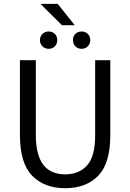

<svg xmlns="http://www.w3.org/2000/svg" viewBox="-20 -970 680 1002"><path d="M167 -655.8V-264.2Q167 -60.1 319.8 -60.1Q392.1 -60.1 434.3 -106.7Q476.6 -153.3 476.6 -264.2V-655.8H555.7V-265.6Q555.7 -117.7 492.4 -52.7Q429.2 12.2 319.8 12.2Q211.4 12.2 147.7 -53.2Q84 -118.7 84 -265.6V-655.8ZM303.2 -838.4 191.4 -949.7H281.2L370.1 -838.4ZM233.9 -805.7Q253.4 -805.7 266.1 -793.2Q278.8 -780.8 278.8 -761.2Q278.8 -740.7 266.1 -728Q253.4 -715.3 233.9 -715.3Q214.4 -715.3 201.4 -728.3Q188.5 -741.2 188.5 -761.2Q188.5 -780.3 201.7 -793Q214.8 -805.7 233.9 -805.7ZM405.8 -805.7Q424.8 -805.7 438 -793Q451.2 -780.3 451.2 -761.2Q451.2 -741.2 438.2 -728.3Q425.3 -715.3 405.8 -715.3Q386.2 -715.3 373.5 -728Q360.8 -740.7 360.8 -761.2Q360.8 -780.8 373.5 -793.2Q386.2 -805.7 405.8 -805.7Z"/></svg>

Font: Varta
Style: Regular
Weight: 400
Designer: Joana Correia, Viktoriya Grabowska, Eben Sorkin
Foundry: Sorkin Type
Version: Version 1.002; ttfautohint (v1.3) -l 8 -r 24 -G 200 -x 12 -H